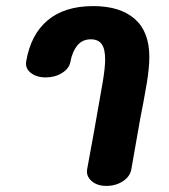

<svg xmlns="http://www.w3.org/2000/svg" viewBox="-20 -610 554 630"><path d="M266 -55Q285 -156 317 -340Q325 -388 325 -415Q325 -450 313.5 -465.5Q302 -481 278 -481Q250 -481 233.5 -460.5Q217 -440 211 -407Q207 -385 183.5 -370.5Q160 -356 130 -356Q100 -356 81 -371Q62 -386 66 -409Q81 -497 136.5 -543.5Q192 -590 286 -590Q374 -590 422 -548Q470 -506 470 -423Q470 -389 462 -339Q450 -269 440 -220Q428 -153 411 -55Q407 -31 383.5 -15.5Q360 0 329 0Q298 0 280 -16.5Q262 -33 266 -55Z"/></svg>

Font: Mali
Style: Bold Italic
Weight: 700
Italic angle: -10°
Version: Version 1.000; ttfautohint (v1.6)